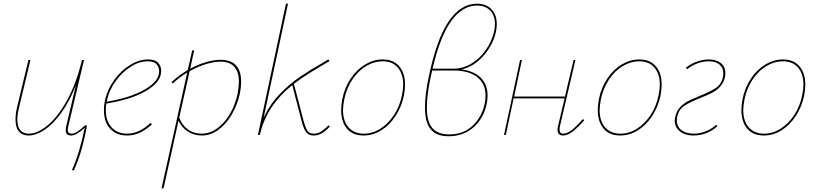

<svg xmlns="http://www.w3.org/2000/svg" viewBox="-20 -731 4426 1040"><path d="M451 -50Q424 99 379 194L370 189Q411 99 439 -39Q416 -18 398.5 -7.5Q381 3 365 3Q336 3 336 -26Q336 -36 339 -49L391 -269Q356 -180 311.5 -119Q267 -58 221 -27.5Q175 3 135 3Q101 3 82.5 -19Q64 -41 64 -84Q64 -114 73 -153L134 -406H145L84 -152Q74 -113 74 -83Q74 -44 90 -25.5Q106 -7 136 -7Q184 -7 239 -53Q294 -99 344 -189.5Q394 -280 424 -406H435L350 -47Q347 -37 347 -28Q347 -7 368 -7Q395 -7 441 -53Z M853 -346Q853 -340 851 -328Q841 -278 765 -235Q689 -192 556 -170Q553 -152 553 -135Q553 -77 584 -42Q615 -7 669 -7Q734 -7 795 -65L803 -58Q739 3 669 3Q610 3 576.5 -34Q543 -71 543 -134Q543 -165 550 -194Q564 -251 600.5 -300.5Q637 -350 685.5 -379.5Q734 -409 782 -409Q820 -409 836.5 -391Q853 -373 853 -346ZM842 -345Q842 -367 828 -383Q814 -399 780 -399Q734 -399 688.5 -370Q643 -341 608.5 -294Q574 -247 561 -194L558 -180Q681 -201 755.5 -241.5Q830 -282 840 -328Q842 -338 842 -345Z M1286 -289Q1286 -257 1279 -223Q1266 -164 1236.5 -112.5Q1207 -61 1164.5 -29Q1122 3 1074 3Q1031 3 997.5 -18.5Q964 -40 947 -77L866 289H855L994 -338Q955 -315 916 -279L909 -286Q949 -323 997 -352L1021 -458H1032L1010 -359Q1053 -382 1096 -394.5Q1139 -407 1174 -407Q1286 -407 1286 -289ZM1274 -287Q1274 -397 1174 -397Q1139 -397 1095 -383.5Q1051 -370 1007 -345L951 -94Q965 -55 996.5 -31Q1028 -7 1073 -7Q1116 -7 1155.5 -35Q1195 -63 1224.5 -112.5Q1254 -162 1267 -223Q1274 -265 1274 -287Z M1767 -46Q1744 -21 1723.5 -9Q1703 3 1679 3Q1652 3 1638.5 -14.5Q1625 -32 1614 -74L1563 -270Q1422 -156 1388 -1V0H1377L1529 -711H1540L1408 -93Q1441 -165 1495 -221Q1549 -277 1605 -315Q1661 -353 1735 -395Q1741 -398 1746.5 -402Q1752 -406 1759 -409L1765 -400Q1740 -385 1722 -375Q1712 -369 1663.5 -339.5Q1615 -310 1572 -277L1624 -78Q1635 -38 1645.5 -22.5Q1656 -7 1679 -7Q1702 -7 1721 -19.5Q1740 -32 1759 -52Z M1828 -135Q1828 -163 1834 -194Q1847 -258 1880.5 -307Q1914 -356 1959 -382.5Q2004 -409 2053 -409Q2111 -409 2142.5 -372Q2174 -335 2174 -272Q2174 -246 2168 -214Q2155 -152 2122.5 -102.5Q2090 -53 2045 -25Q2000 3 1949 3Q1891 3 1859.5 -34Q1828 -71 1828 -135ZM2157 -214Q2164 -249 2164 -272Q2164 -330 2135 -364.5Q2106 -399 2052 -399Q2007 -399 1964 -373.5Q1921 -348 1889.5 -301.5Q1858 -255 1845 -194Q1838 -157 1838 -135Q1838 -75 1868 -41Q1898 -7 1951 -7Q1998 -7 2040.5 -34Q2083 -61 2114 -108Q2145 -155 2157 -214Z M2481 -355Q2548 -346 2584.5 -309.5Q2621 -273 2621 -213Q2621 -187 2616 -167Q2599 -89 2544.5 -41Q2490 7 2410 7Q2344 7 2313 -30.5Q2282 -68 2282 -149Q2282 -219 2302 -313Q2344 -517 2409.5 -614Q2475 -711 2564 -711Q2614 -711 2642.5 -680.5Q2671 -650 2671 -600Q2671 -579 2665 -553Q2649 -486 2598.5 -428.5Q2548 -371 2481 -355ZM2655 -555Q2661 -579 2661 -600Q2661 -647 2635 -674Q2609 -701 2564 -701Q2485 -701 2424.5 -617.5Q2364 -534 2323 -359H2437Q2488 -359 2534 -387Q2580 -415 2611.5 -460.5Q2643 -506 2655 -555ZM2610 -213Q2610 -278 2564.5 -313.5Q2519 -349 2437 -349H2321L2312 -310Q2292 -212 2292 -149Q2292 -73 2321.5 -38Q2351 -3 2413 -3Q2491 -3 2540.5 -50.5Q2590 -98 2605 -168Q2610 -188 2610 -213Z M3145 -80Q3109 -39 3081.5 -18Q3054 3 3029 3Q3015 3 3007.5 -5Q3000 -13 3000 -29Q3000 -39 3003 -49L3038 -198H2762L2720 0H2710L2797 -406H2807L2765 -208H3040L3087 -406H3097L3013 -47Q3011 -40 3011 -30Q3011 -7 3030 -7Q3052 -7 3077 -26.5Q3102 -46 3137 -86Z M3218 -135Q3218 -163 3224 -194Q3237 -258 3270.5 -307Q3304 -356 3349 -382.5Q3394 -409 3443 -409Q3501 -409 3532.5 -372Q3564 -335 3564 -272Q3564 -246 3558 -214Q3545 -152 3512.5 -102.5Q3480 -53 3435 -25Q3390 3 3339 3Q3281 3 3249.5 -34Q3218 -71 3218 -135ZM3547 -214Q3554 -249 3554 -272Q3554 -330 3525 -364.5Q3496 -399 3442 -399Q3397 -399 3354 -373.5Q3311 -348 3279.5 -301.5Q3248 -255 3235 -194Q3228 -157 3228 -135Q3228 -75 3258 -41Q3288 -7 3341 -7Q3388 -7 3430.5 -34Q3473 -61 3504 -108Q3535 -155 3547 -214Z M3635 -78Q3635 -88 3638 -100Q3645 -130 3664 -150.5Q3683 -171 3706.5 -183Q3730 -195 3771 -212Q3827 -234 3857.5 -254.5Q3888 -275 3896 -314Q3898 -328 3898 -334Q3898 -364 3877 -381.5Q3856 -399 3819 -399Q3789 -399 3757.5 -387.5Q3726 -376 3702 -356L3695 -364Q3722 -386 3755.5 -397.5Q3789 -409 3819 -409Q3860 -409 3884.5 -389.5Q3909 -370 3909 -335Q3909 -321 3907 -313Q3900 -283 3881 -262Q3862 -241 3837.5 -228.5Q3813 -216 3773 -200Q3717 -178 3686.5 -157.5Q3656 -137 3648 -98Q3646 -84 3646 -79Q3646 -46 3671 -26.5Q3696 -7 3738 -7Q3771 -7 3803.5 -20Q3836 -33 3859 -55L3866 -48Q3843 -25 3808.5 -11Q3774 3 3737 3Q3691 3 3663 -19Q3635 -41 3635 -78Z M3996 -135Q3996 -163 4002 -194Q4015 -258 4048.5 -307Q4082 -356 4127 -382.5Q4172 -409 4221 -409Q4279 -409 4310.5 -372Q4342 -335 4342 -272Q4342 -246 4336 -214Q4323 -152 4290.5 -102.5Q4258 -53 4213 -25Q4168 3 4117 3Q4059 3 4027.5 -34Q3996 -71 3996 -135ZM4325 -214Q4332 -249 4332 -272Q4332 -330 4303 -364.5Q4274 -399 4220 -399Q4175 -399 4132 -373.5Q4089 -348 4057.5 -301.5Q4026 -255 4013 -194Q4006 -157 4006 -135Q4006 -75 4036 -41Q4066 -7 4119 -7Q4166 -7 4208.5 -34Q4251 -61 4282 -108Q4313 -155 4325 -214Z"/></svg>

Font: Ysabeau Infant Hairline
Style: Italic
Weight: 100
Italic angle: -12°
Designer: Christian Thalmann (Catharsis Fonts)
Version: Version 0.003